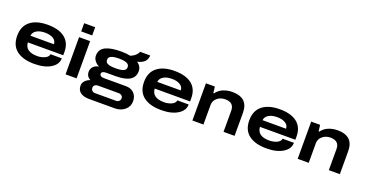

<svg xmlns="http://www.w3.org/2000/svg" viewBox="-40 -1539 4857 2555"><g transform="rotate(20 2389.0 -261.5)"><path d="M387.2 12.2Q226.1 12.2 136.5 -56.6Q46.9 -125.5 46.9 -263.2Q46.9 -398.9 135.3 -469Q223.6 -539.1 380.9 -539.1Q541.5 -539.1 626.7 -470.9Q711.9 -402.8 711.9 -273.9V-228H210.9Q217.8 -99.1 390.1 -99.1Q415 -99.1 441.2 -104.5Q467.3 -109.9 490.7 -119.6Q514.2 -129.4 530 -146Q545.9 -162.6 547.9 -183.1H708Q708 -97.2 620.4 -42.5Q532.7 12.2 387.2 12.2ZM211.9 -323.2H544.9Q544.9 -373.5 499.8 -400.9Q454.6 -428.2 383.8 -428.2Q309.6 -428.2 263.9 -400.4Q218.3 -372.6 211.9 -323.2Z M827.6 -607.9V-724.1H983.9V-607.9ZM827.6 0V-526.9H983.9V0Z M1229.5 201.2Q1195.8 201.2 1167 193.8Q1138.2 186.5 1115.2 171.9Q1092.3 157.2 1079.1 131.8Q1065.9 106.4 1065.9 73.2Q1065.9 35.2 1092.8 4.6Q1119.6 -25.9 1165.5 -41Q1104.5 -70.8 1104.5 -139.2Q1104.5 -181.2 1133.3 -211.4Q1162.1 -241.7 1210.9 -249Q1169.4 -270 1145.5 -302.7Q1121.6 -335.4 1121.6 -372.1Q1121.6 -418 1141.6 -450.4Q1161.6 -482.9 1201.7 -502.2Q1241.7 -521.5 1296.6 -530.3Q1351.6 -539.1 1425.8 -539.1Q1494.1 -539.1 1553.7 -526.9Q1599.1 -546.9 1625 -572.5Q1650.9 -598.1 1655.8 -621.1H1800.8Q1797.9 -512.2 1665.5 -483.9Q1728.5 -441.4 1728.5 -371.1Q1728.5 -205.1 1461.9 -205.1H1325.7Q1295.4 -205.1 1279.5 -194.8Q1263.7 -184.6 1263.7 -167Q1263.7 -148.9 1279.8 -137.9Q1295.9 -127 1329.6 -127H1633.8Q1710.4 -127 1752.7 -83.3Q1794.9 -39.6 1794.9 30.8Q1794.9 106 1737.5 153.6Q1680.2 201.2 1597.7 201.2ZM1425.8 -303.2Q1498 -303.2 1534.9 -318.6Q1571.8 -334 1571.8 -372.1Q1571.8 -409.2 1534.4 -425Q1497.1 -440.9 1425.8 -440.9Q1354.5 -440.9 1317.1 -425Q1279.8 -409.2 1279.8 -372.1Q1279.8 -333 1316.2 -318.1Q1352.5 -303.2 1425.8 -303.2ZM1280.8 101.1H1579.6Q1603.5 101.1 1620.6 85.9Q1637.7 70.8 1637.7 45.9Q1637.7 22 1620.6 7.6Q1603.5 -6.8 1579.6 -6.8H1284.7Q1258.3 -6.8 1241 6.8Q1223.6 20.5 1223.6 44.9Q1223.6 70.3 1240 85.7Q1256.3 101.1 1280.8 101.1Z M2183.6 12.2Q2022.5 12.2 1932.9 -56.6Q1843.3 -125.5 1843.3 -263.2Q1843.3 -398.9 1931.6 -469Q2020 -539.1 2177.2 -539.1Q2337.9 -539.1 2423.1 -470.9Q2508.3 -402.8 2508.3 -273.9V-228H2007.3Q2014.2 -99.1 2186.5 -99.1Q2211.4 -99.1 2237.5 -104.5Q2263.7 -109.9 2287.1 -119.6Q2310.5 -129.4 2326.4 -146Q2342.3 -162.6 2344.2 -183.1H2504.4Q2504.4 -97.2 2416.7 -42.5Q2329.1 12.2 2183.6 12.2ZM2008.3 -323.2H2341.3Q2341.3 -373.5 2296.1 -400.9Q2251 -428.2 2180.2 -428.2Q2106 -428.2 2060.3 -400.4Q2014.6 -372.6 2008.3 -323.2Z M2624 0V-526.9H2750L2761.2 -438H2770Q2809.1 -491.2 2868.7 -515.1Q2928.2 -539.1 2995.1 -539.1Q3108.4 -539.1 3164.8 -485.8Q3221.2 -432.6 3221.2 -323.2V0H3064.9V-297.9Q3064.9 -415 2939 -415Q2874 -415 2827.1 -376.2Q2780.3 -337.4 2780.3 -277.8V0Z M3674.3 12.2Q3513.2 12.2 3423.6 -56.6Q3334 -125.5 3334 -263.2Q3334 -398.9 3422.4 -469Q3510.7 -539.1 3668 -539.1Q3828.6 -539.1 3913.8 -470.9Q3999 -402.8 3999 -273.9V-228H3498Q3504.9 -99.1 3677.2 -99.1Q3702.1 -99.1 3728.3 -104.5Q3754.4 -109.9 3777.8 -119.6Q3801.3 -129.4 3817.1 -146Q3833 -162.6 3835 -183.1H3995.1Q3995.1 -97.2 3907.5 -42.5Q3819.8 12.2 3674.3 12.2ZM3499 -323.2H3832Q3832 -373.5 3786.9 -400.9Q3741.7 -428.2 3670.9 -428.2Q3596.7 -428.2 3551 -400.4Q3505.4 -372.6 3499 -323.2Z M4114.7 0V-526.9H4240.7L4252 -438H4260.7Q4299.8 -491.2 4359.4 -515.1Q4418.9 -539.1 4485.8 -539.1Q4599.1 -539.1 4655.5 -485.8Q4711.9 -432.6 4711.9 -323.2V0H4555.7V-297.9Q4555.7 -415 4429.7 -415Q4364.7 -415 4317.9 -376.2Q4271 -337.4 4271 -277.8V0Z"/></g></svg>

Font: Archivo Expanded
Style: Bold
Weight: 700
Width: 7
Designer: Hector Gatti
Foundry: Omnibus-Type
Version: Version 2.001